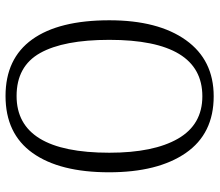

<svg xmlns="http://www.w3.org/2000/svg" viewBox="-68 -696 774 677"><g transform="rotate(-90 318.5 -357.0)"><path d="M50 -359Q50 -533 118 -628.5Q186 -724 319 -724Q451 -724 518.5 -630Q586 -536 586 -358Q586 -186 516 -88Q446 10 318 10Q186 10 118 -88.5Q50 -187 50 -359ZM517 -358Q517 -519 470.5 -602Q424 -685 319 -685Q119 -685 119 -358Q119 -202 168.5 -116Q218 -30 318 -30Q517 -30 517 -358Z"/></g></svg>

Font: Noto Serif NarrowLight
Style: Regular
Weight: 300
Width: 4
Designer: Monotype Design Team
Foundry: Monotype Imaging Inc.
Version: Version 1.001